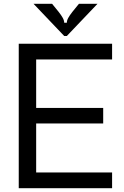

<svg xmlns="http://www.w3.org/2000/svg" viewBox="-20 -994 656 1014"><path d="M572 0H79V-763H572V-680H171V-424H525V-342H171V-83H572ZM319 -804 157 -974H255L290 -931Q304 -913 311.5 -899.5Q319 -886 319 -874H333Q333 -886 340.5 -899.5Q348 -913 362 -931L397 -974H495L333 -804Z"/></svg>

Font: Open Sauce Sans
Style: Regular
Weight: 400
Designer: Alfredo Marco Pradil
Foundry: Creative Sauce Fz LLC
Version: Version 1.477